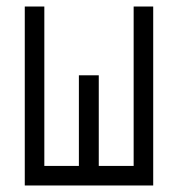

<svg xmlns="http://www.w3.org/2000/svg" viewBox="-20 -617 580 589"><path d="M56 -597H116V-108H222V-386H283V-108H390V-597H450V-48H56Z"/></svg>

Font: IBM 3270
Style: Regular
Weight: 400
Monospace: yes
Version: Version 2.3.1